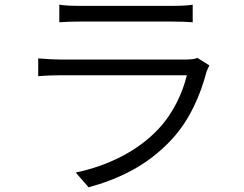

<svg xmlns="http://www.w3.org/2000/svg" viewBox="-20 -761 1040 819"><path d="M233 -741V-666C259 -668 290 -669 319 -669H713C747 -669 779 -668 802 -666V-741C779 -737 746 -736 715 -736H319C288 -736 259 -737 233 -741ZM873 -482 822 -514C812 -509 791 -507 770 -507H238C211 -507 178 -509 143 -512V-436C178 -439 214 -440 238 -440H777C759 -364 717 -275 655 -210C569 -118 442 -54 303 -25L358 38C485 3 610 -54 715 -169C790 -251 835 -356 861 -455C863 -462 869 -473 873 -482Z"/></svg>

Font: Source Han Sans JP Normal
Style: Regular
Weight: 350
Designer: Ryoko NISHIZUKA 西塚涼子 (kana, bopomofo & ideographs); Paul D. Hunt (Latin, Greek & Cyrillic); Sandoll Communications 산돌커뮤니
Foundry: Adobe
Version: Version 2.002;hotconv 1.0.116;makeotfexe 2.5.65601